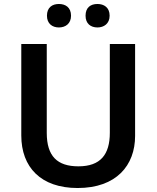

<svg xmlns="http://www.w3.org/2000/svg" viewBox="-20 -935 787 965"><path d="M216 -856C216 -816 243 -797 276 -797C309 -797 337 -816 337 -856C337 -898 309 -915 276 -915C243 -915 216 -898 216 -856ZM410 -856C410 -816 436 -797 470 -797C502 -797 531 -816 531 -856C531 -898 502 -915 470 -915C436 -915 410 -898 410 -856ZM659 -252V-714H532V-268C532 -158 485 -99 374 -99C268 -99 215 -150 215 -267V-714H87V-254C87 -95 185 10 370 10C565 10 659 -104 659 -252Z"/></svg>

Font: Noto Sans Vithkuqi SemiBold
Style: Regular
Weight: 600
Version: Version 1.001